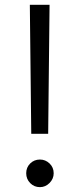

<svg xmlns="http://www.w3.org/2000/svg" viewBox="-20 -770 331 798"><path d="M104 -750H186L180.2 -213.9H109.9ZM146 7.8Q122.1 7.8 105.5 -9Q88.9 -25.9 88.9 -50Q88.9 -74.2 105.5 -90.6Q122.1 -106.9 146 -106.9Q168.9 -106.9 186 -90.6Q203.1 -74.2 203.1 -49.8Q203.1 -26.9 186 -9.5Q168.9 7.8 146 7.8Z"/></svg>

Font: ø
Style: ø
Weight: 400
Designer: Samuel Oakes
Foundry: Samuel Oakes
Version: Version 1.000;PS 001.000;hotconv 1.0.88;makeotf.lib2.5.64775